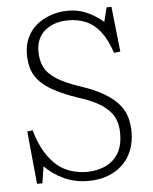

<svg xmlns="http://www.w3.org/2000/svg" viewBox="-52 -761 651 819"><g transform="rotate(-5 273.0 -351.5)"><path d="M293 14Q235 14 187 -9Q139 -32 108 -65L97 7H74L52 -219L75 -222Q91 -166 114 -128Q137 -90 165 -67Q193 -44 225.5 -34.5Q258 -25 290 -25Q329 -25 364.5 -39Q400 -53 423 -86.5Q446 -120 446 -178Q446 -212 433.5 -241Q421 -270 385.5 -296Q350 -322 280 -344Q221 -364 182 -385Q143 -406 120.5 -429.5Q98 -453 88.5 -481.5Q79 -510 79 -546Q79 -580 89.5 -607.5Q100 -635 118.5 -655.5Q137 -676 161.5 -689.5Q186 -703 213.5 -710Q241 -717 271 -717Q312 -717 349 -701Q386 -685 420 -656L435 -717H456L477 -524L450 -521Q430 -580 403.5 -613.5Q377 -647 343 -661.5Q309 -676 268 -676Q206 -676 167.5 -644Q129 -612 129 -554Q129 -519 142 -490Q155 -461 191 -437Q227 -413 296 -390Q357 -370 396.5 -346Q436 -322 457.5 -295.5Q479 -269 487 -239.5Q495 -210 495 -179Q495 -137 481.5 -101.5Q468 -66 442 -40.5Q416 -15 378.5 -0.5Q341 14 293 14Z"/></g></svg>

Font: Literata 18pt ExtraLight
Style: Regular
Weight: 250
Designer: Latin by Veronika Burian and Jose Scaglione. Greek by Irene Vlachou. Cyrillic by Vera Evstafieva.
Foundry: TypeTogether
Version: Version 3.103;gftools[0.9.29]